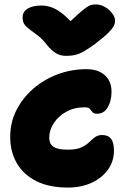

<svg xmlns="http://www.w3.org/2000/svg" viewBox="-20 -837 579 866"><path d="M286 9Q201 9 143 -20.5Q85 -50 55.5 -101.5Q26 -153 26 -220Q26 -284 53.5 -339Q81 -394 129 -436Q177 -478 239 -501.5Q301 -525 371 -525Q405 -525 430 -513Q455 -501 469 -478.5Q483 -456 483 -424Q483 -382 466 -353Q449 -324 418 -324Q403 -324 397 -331.5Q391 -339 385 -346Q379 -353 361 -353Q315 -353 279 -333Q243 -313 222.5 -281.5Q202 -250 202 -216Q202 -202 208 -189.5Q214 -177 232 -169.5Q250 -162 287 -162Q325 -162 346.5 -172Q368 -182 381.5 -195Q395 -208 408 -218Q421 -228 441 -228Q468 -228 481 -211Q494 -194 494 -158Q494 -110 467.5 -72.5Q441 -35 394 -13Q347 9 286 9ZM412 -817Q434 -817 453.5 -805.5Q473 -794 486 -777Q499 -760 499 -743Q499 -733 494 -721.5Q489 -710 470.5 -691Q452 -672 409 -639Q381 -619 361 -607Q341 -595 322 -590Q303 -585 278 -585Q252 -585 231.5 -597.5Q211 -610 193 -633Q171 -661 151 -676.5Q131 -692 115.5 -703Q100 -714 91 -726Q82 -738 82 -759Q82 -784 104.5 -798Q127 -812 167 -812Q192 -812 216.5 -802.5Q241 -793 269.5 -769Q298 -745 333 -702L260 -704Q301 -745 326 -767.5Q351 -790 366 -801Q381 -812 391 -814.5Q401 -817 412 -817Z"/></svg>

Font: Shantell Sans ExtraBold
Style: Regular
Weight: 800
Designer: Stephen Nixon, Anya Danilova, Shantell Martin
Foundry: Arrow Type
Version: Version 1.011;[c5ecc13dd]